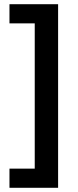

<svg xmlns="http://www.w3.org/2000/svg" viewBox="-20 -734 370 912"><path d="M25 67H145V-623H25V-714H256V158H25Z"/></svg>

Font: Noto Sans Hanifi Rohingya SemiBold
Style: Regular
Weight: 600
Version: Version 2.101